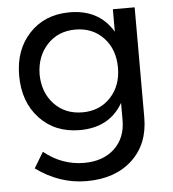

<svg xmlns="http://www.w3.org/2000/svg" viewBox="-52 -580 742 825"><g transform="rotate(-5 319.0 -167.5)"><path d="M465 -529H559V-54Q559 61 485.5 129Q412 197 289 197Q172 197 71 123L112 55Q190 118 285 118Q367 118 416 72Q465 26 465 -51V-125Q407 -24 279 -24Q172 -24 105.5 -95Q39 -166 39 -280Q39 -391 104.5 -461Q170 -531 276 -532Q405 -533 465 -432ZM297 -99Q371 -99 418 -149Q465 -199 465 -277Q465 -356 418 -406Q371 -456 297 -456Q222 -456 175 -405.5Q128 -355 127 -277Q128 -199 175 -149Q222 -99 297 -99Z"/></g></svg>

Font: Montserrat arm
Style: Regular
Weight: 400
Designer: Julieta Ulanovsky
Foundry: Julieta Ulanovsky
Version: Version 6.000;PS 006.000;hotconv 1.0.88;makeotf.lib2.5.64775